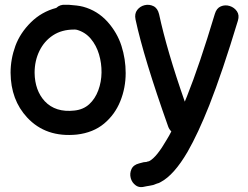

<svg xmlns="http://www.w3.org/2000/svg" viewBox="-20 -555 1030 799"><path d="M585 221 590 220Q595 219 602 218Q609 217 617 215L633 209Q642 207 648 203Q704 174 761 76Q804 1 851 -117Q905 -254 970 -469Q977 -492 966 -508Q955 -524 936 -530Q917 -536 899 -528.5Q881 -521 874 -497Q810 -284 758 -154L749 -132Q675 -343 642 -496Q636 -521 618.5 -529.5Q601 -538 582 -533.5Q563 -529 551 -513.5Q539 -498 544 -474Q578 -315 680 -28Q684 -17 693 -8Q684 10 674 26Q632 99 602 115Q598 117 595 117L589 119Q586 119 578 120Q570 122 559 125Q535 131 527 149Q519 167 524 186Q529 205 545 216.5Q561 228 585 221ZM300 5Q368 -3 413 -40.5Q458 -78 480.5 -133.5Q503 -189 503 -251Q503 -309 485.5 -364Q468 -419 427 -465Q385 -511 326 -527Q315 -530 299 -532Q283 -534 267 -535H252Q230 -537 214 -522Q153 -506 108.5 -462Q64 -418 44 -364Q24 -309 24 -252Q25 -139 93 -66Q171 18 300 5ZM290 -95Q211 -86 166 -134Q125 -179 124 -252Q124 -302 144 -343Q164 -384 200.5 -408Q237 -432 288 -432H293Q296 -432 300 -431Q335 -421 358 -393.5Q381 -366 392 -329Q403 -292 402.5 -253Q402 -214 389 -179Q376 -144 351.5 -121.5Q327 -99 290 -95Z"/></svg>

Font: Balsamiq Sans
Style: Regular
Weight: 400
Designer: Michael Angeles
Foundry: Balsamiq SRL
Version: Version 1.020; ttfautohint (v1.8.4.7-5d5b);gftools[0.9.26]